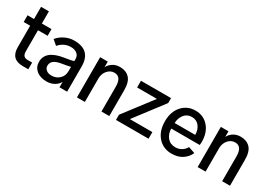

<svg xmlns="http://www.w3.org/2000/svg" viewBox="2 -1490 3173 2279"><g transform="rotate(30 1588.0 -350.5)"><path d="M18.6 -459V-550.8H107.4V-717.8H214.8V-550.8H346.7V-459H214.8V-171.9Q214.8 -128.9 231.9 -110.4Q249 -91.8 284.2 -91.8H346.7V0H270.5Q107.4 0 107.4 -164.1V-459Z M521.5 -150.4Q521.5 -117.2 548.3 -94.7Q575.2 -72.3 621.1 -72.3Q683.6 -72.3 727.5 -112.8Q771.5 -153.3 771.5 -218.8V-278.3Q726.6 -267.6 653.3 -255.9Q586.9 -245.1 554.2 -219.7Q521.5 -194.3 521.5 -150.4ZM412.1 -141.6Q412.1 -295.9 645.5 -332Q742.2 -346.7 771.5 -356.4V-386.7Q771.5 -430.7 739.7 -456.5Q708 -482.4 654.3 -482.4Q559.6 -482.4 493.2 -405.3L426.8 -461.9Q468.8 -511.7 527.8 -540Q586.9 -568.4 652.3 -568.4Q878.9 -568.4 878.9 -345.7V0H774.4V-76.2Q757.8 -38.1 711.9 -10.3Q666 17.6 605.5 17.6Q515.6 17.6 463.9 -26.9Q412.1 -71.3 412.1 -141.6Z M1013.7 0V-550.8H1118.2V-473.6H1119.1Q1131.8 -506.8 1174.3 -537.6Q1216.8 -568.4 1279.3 -568.4Q1359.4 -568.4 1408.2 -518.6Q1457 -468.8 1457 -354.5V0H1349.6V-339.8Q1349.6 -476.6 1254.9 -476.6Q1199.2 -476.6 1160.6 -431.2Q1122.1 -385.7 1122.1 -321.3V0Z M1548.8 0V-71.3L1844.7 -459H1573.2V-550.8H1985.4V-483.4L1686.5 -90.8H1995.1V0Z M2059.6 -278.3Q2059.6 -409.2 2131.3 -488.8Q2203.1 -568.4 2313.5 -568.4Q2423.8 -568.4 2492.7 -489.3Q2561.5 -410.2 2561.5 -285.2Q2561.5 -283.2 2558.6 -239.3H2168Q2168 -169.9 2208 -120.1Q2248 -70.3 2319.3 -70.3Q2367.2 -70.3 2404.3 -93.8Q2441.4 -117.2 2460.9 -154.3L2550.8 -124Q2524.4 -62.5 2465.3 -22.5Q2406.2 17.6 2318.4 17.6Q2203.1 17.6 2131.3 -63Q2059.6 -143.6 2059.6 -278.3ZM2169.9 -316.4H2452.1Q2452.1 -385.7 2415 -433.6Q2377.9 -481.4 2313.5 -481.4Q2248 -481.4 2210 -432.6Q2171.9 -383.8 2169.9 -316.4Z M2668 0V-550.8H2772.5V-473.6H2773.4Q2786.1 -506.8 2828.6 -537.6Q2871.1 -568.4 2933.6 -568.4Q3013.7 -568.4 3062.5 -518.6Q3111.3 -468.8 3111.3 -354.5V0H3003.9V-339.8Q3003.9 -476.6 2909.2 -476.6Q2853.5 -476.6 2814.9 -431.2Q2776.4 -385.7 2776.4 -321.3V0Z"/></g></svg>

Font: Gothic A1 SemiBold
Style: Regular
Weight: 600
Version: Version 2.50